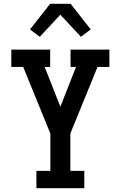

<svg xmlns="http://www.w3.org/2000/svg" viewBox="-20 -998 640 1018"><path d="M173 0V-92H247V-290L103 -643H40V-735H246V-643H217L300 -432L383 -643H354V-735H560V-643H497L353 -290V-92H427V0ZM191 -803 139 -842 246 -978H354L356 -976L461 -842L409 -803L300 -920Z"/></svg>

Font: Iosevka Etoile Semibold
Style: Regular
Weight: 600
Designer: Belleve Invis
Foundry: Belleve Invis
Version: Version 22.1.2; ttfautohint (v1.8.4)